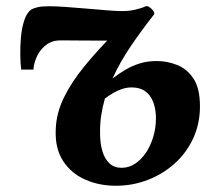

<svg xmlns="http://www.w3.org/2000/svg" viewBox="-20 -584 695 615"><path d="M87 -361H48Q45.5 -378 45 -406.5Q44.5 -435 47.2 -465.8Q50 -496.5 58.5 -521Q67 -545.5 82 -554.5Q87.5 -557.5 100.2 -560.8Q113 -564 136.5 -564Q158 -564 189.8 -561.8Q221.5 -559.5 256.8 -556.5Q292 -553.5 322.5 -551Q353 -548.5 371.5 -548.5Q393.5 -548.5 413.2 -553Q433 -557.5 447 -564Q451.5 -565.5 458.2 -561.2Q465 -557 470 -550.8Q475 -544.5 474 -538.5Q432 -485 398 -434.8Q364 -384.5 340.5 -332.5Q361 -348.5 382.5 -361Q404 -373.5 428.2 -381Q452.5 -388.5 482 -388.5Q515.5 -388.5 547.2 -376Q579 -363.5 599.8 -332.2Q620.5 -301 620.5 -243.5Q620.5 -188 599 -141.2Q577.5 -94.5 539.8 -60.5Q502 -26.5 453.5 -7.8Q405 11 351 11Q297.5 11 252.8 -8.8Q208 -28.5 182 -68.5Q156 -108.5 158.5 -168.5Q160 -220.5 184.2 -270.5Q208.5 -320.5 249.8 -371Q291 -421.5 343.5 -474.5L331.5 -454Q327.5 -454 314.2 -454Q301 -454 282.2 -454Q263.5 -454 243 -454.2Q222.5 -454.5 203.5 -454.5Q184.5 -454.5 171.5 -454.5Q155 -454.5 141.5 -448.2Q128 -442 118 -431.5Q104 -418 96 -398.2Q88 -378.5 87 -361ZM369.5 -46.5Q393 -46.5 413 -59.8Q433 -73 448 -95.8Q463 -118.5 471.2 -146.8Q479.5 -175 479.5 -205Q479.5 -233.5 471.2 -256Q463 -278.5 445.8 -291.2Q428.5 -304 402 -304Q387 -304 372.5 -299.5Q358 -295 344.2 -287Q330.5 -279 316 -268.5Q308.5 -242 304.2 -214.5Q300 -187 300.5 -158.5Q300.5 -125 308 -99.8Q315.5 -74.5 330.8 -60.5Q346 -46.5 369.5 -46.5Z"/></svg>

Font: Merriweather 28pt ExtraBold
Style: Italic
Weight: 800
Italic angle: -7.8°
Version: Version 2.101